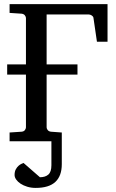

<svg xmlns="http://www.w3.org/2000/svg" viewBox="-20 -691 568 939"><path d="M282.2 111.8Q282.2 169.4 250.7 198.7Q219.2 228 154.3 228Q132.3 228 113.3 222.2Q94.2 216.3 80.6 207.3Q66.9 198.2 59.1 187Q51.3 175.8 51.3 165Q51.3 148.4 57.1 137.5Q63 126.5 70.6 119.9Q78.1 113.3 85.4 110.1Q92.8 106.9 95.2 106L175.3 175.8Q201.7 175.8 216.6 162.6Q231.4 149.4 231.4 117.2V0H26.9V-43L85.9 -46.9Q96.7 -47.9 101.8 -54.9Q106.9 -62 106.9 -67.9V-326.2H15.1V-376H106.9V-603Q106.9 -608.9 101.8 -615.7Q96.7 -622.6 85.9 -624L26.9 -627.9V-670.9H505.9V-486.8H454.1L437 -604Q436 -610.8 428.5 -615.5Q420.9 -620.1 415 -620.1H208V-376H358.9V-326.2H208V-67.9Q208 -62 213.1 -55.2Q218.3 -48.3 229 -46.9L282.2 -43Z"/></svg>

Font: Charis SIL
Style: Regular
Weight: 400
Foundry: SIL International
Version: Version 4.112